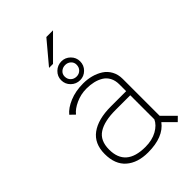

<svg xmlns="http://www.w3.org/2000/svg" viewBox="-245 -942 1059 1059"><g transform="rotate(-45 285.0 -412.0)"><path d="M211.5 -705.5 321.5 -836.5H373.5L242.5 -705.5ZM285.5 -536Q254.5 -536 232.5 -557.5Q210.5 -579 210.5 -610Q210.5 -640 232.5 -661.5Q254.5 -683 285.5 -683Q315 -683 336.8 -661.5Q358.5 -640 358.5 -610Q358.5 -579 336.8 -557.5Q315 -536 285.5 -536ZM285.5 -564Q305 -564 318.2 -577Q331.5 -590 331.5 -611Q331.5 -629.5 318 -641.8Q304.5 -654 285.5 -654Q266 -654 252.2 -641.8Q238.5 -629.5 238.5 -611Q238.5 -590 252 -577Q265.5 -564 285.5 -564ZM502 8 438 -56Q388 11 268.5 11Q187.5 11 140 -30.2Q92.5 -71.5 92.5 -152.5Q92.5 -233.5 147.5 -273.8Q202.5 -314 302 -314H421.5V-367Q421.5 -397.5 409.5 -420Q397.5 -442.5 376.5 -455Q355.5 -467.5 330.8 -473.2Q306 -479 276.5 -479Q232.5 -479 192.8 -460.8Q153 -442.5 134.5 -418L107.5 -444Q131 -473 177.8 -492.5Q224.5 -512 284 -512Q316.5 -512 346.5 -504Q376.5 -496 401.5 -480Q426.5 -464 441.2 -437Q456 -410 456 -375V-87.5L527 -16.5ZM279 -21Q332 -21 369.8 -42Q407.5 -63 421.5 -94V-282H306.5Q219 -282 173 -252.2Q127 -222.5 127 -152.5Q127 -21 279 -21Z"/></g></svg>

Font: League Mono Narrow Thin
Style: Regular
Weight: 100
Width: 3
Designer: Tyler Finck
Foundry: The League of Moveable Type / Tyler Finck
Version: Version 2.210